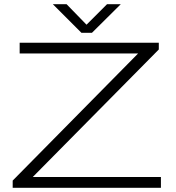

<svg xmlns="http://www.w3.org/2000/svg" viewBox="-20 -888 831 908"><path d="M40 0V-34L633 -635H73V-686H731V-654L135 -51H741V0ZM230 -868H295L401 -759H377L486 -868H551L415 -733H365Z"/></svg>

Font: Archivo Expanded Thin
Style: Regular
Weight: 250
Width: 7
Designer: Hector Gatti
Foundry: Omnibus-Type
Version: Version 2.001